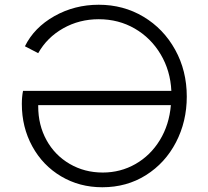

<svg xmlns="http://www.w3.org/2000/svg" viewBox="-20 -777 878 809"><path d="M72 -339Q72 -369 77 -394H702Q698 -479 657 -548Q616 -617 548 -656.5Q480 -696 396 -696Q314 -696 246 -657.5Q178 -619 141 -553L85 -582Q124 -661 209 -709Q294 -757 396 -757Q500 -757 584.5 -706.5Q669 -656 718 -567.5Q767 -479 767 -370Q767 -265 721.5 -177.5Q676 -90 595 -39Q514 12 411 12Q315 12 237.5 -34Q160 -80 116 -160.5Q72 -241 72 -339ZM413 -50Q488 -50 551 -86Q614 -122 653.5 -186.5Q693 -251 700 -334H141V-329Q141 -250 176 -186.5Q211 -123 273.5 -86.5Q336 -50 413 -50Z"/></svg>

Font: BLUETTI 2.0 Extralight
Style: Roman
Weight: 200
Designer: Stijn de Vries
Foundry: tokotype
Version: Version 2.005;October 31, 2023;FontCreator 14.0.0.2814 64-bi